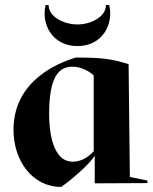

<svg xmlns="http://www.w3.org/2000/svg" viewBox="-20 -720 600 754"><path d="M33 -210C33 -89 107 14 220 14C250 -5 336 -78 352 -109V0L559 -1V-11L490 -25L485 -468C415 -490 375 -494 277 -494C209 -473 33 -404 33 -210ZM173 -273C173 -410 206 -458 264 -458C299 -458 329 -441 348 -424V-126C317 -92 286 -85 265 -85C201 -85 173 -166 173 -273ZM284 -539C381 -539 427 -623 409 -700H396C396 -653 336 -624 284 -624C232 -624 171 -653 171 -700H159C141 -623 187 -539 284 -539Z"/></svg>

Font: Mazius Display
Style: Bold
Weight: 700
Designer: Alberto Casagrande & Collletttivo
Foundry: Collletttivo
Version: Version 2.000;Glyphs 3.2 (3221)